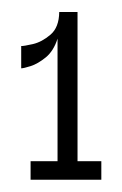

<svg xmlns="http://www.w3.org/2000/svg" viewBox="-20 -700 202 317"><path d="M75 -415.2V-636.2Q68.5 -615.8 55.5 -605.2Q42.5 -594.7 30.8 -590.9Q19 -587.2 15 -587.2V-624Q19.2 -623.8 34.2 -627.2Q49.3 -630.7 63.4 -642.8Q77.5 -654.8 77.8 -680.2H108V-415.2ZM30.5 -403.2V-433.8H147.3V-403.2Z"/></svg>

Font: Darker Grotesque Light
Style: Regular
Weight: 300
Designer: Gabriel Lam
Foundry: TypeRant
Version: Version 1.000;gftools[0.9.28]